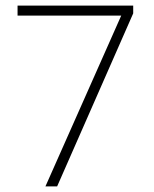

<svg xmlns="http://www.w3.org/2000/svg" viewBox="-20 -669 551 689"><path d="M143 0 415 -613H43V-649H458V-621L185 0Z"/></svg>

Font: Noto Sans Telugu SemiCondensed ExtraLight
Style: Regular
Weight: 200
Width: 4
Designer: Jelle Bosma - Monotype Design Team
Foundry: Monotype Imaging Inc.
Version: Version 2.005; ttfautohint (v1.8.4.7-5d5b)